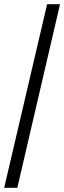

<svg xmlns="http://www.w3.org/2000/svg" viewBox="-20 -780 308 921"><path d="M0 121 206 -760H268L63 121Z"/></svg>

Font: Noto Serif SemiCondensed SemiBold
Style: Regular
Weight: 600
Width: 4
Designer: Monotype Design Team
Foundry: Monotype Imaging Inc.
Version: Version 2.013; ttfautohint (v1.8.4.7-5d5b)